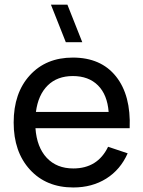

<svg xmlns="http://www.w3.org/2000/svg" viewBox="-20 -808 630 843"><path d="M269 -622.6 203.6 -787.6H275.9L341.3 -622.6ZM301.8 -68.4Q408.7 -68.4 454.6 -163.6L540.5 -134.8Q508.8 -63 446.5 -23.9Q384.3 15.1 301.8 15.1Q183.1 15.1 111.6 -63Q40 -141.1 40 -270Q40 -399.9 111.1 -477.5Q182.1 -555.2 299.8 -555.2Q423.3 -555.2 489.3 -472.4Q555.2 -389.6 549.3 -245.1H135.7Q141.6 -161.6 185.3 -115Q229 -68.4 301.8 -68.4ZM137.7 -316.4H457Q451.2 -392.1 410.2 -433.1Q369.1 -474.1 299.8 -474.1Q231.4 -474.1 189.5 -432.9Q147.5 -391.6 137.7 -316.4Z"/></svg>

Font: Vela Sans Med
Style: Regular
Weight: 500
Designer: Principal design: Mikhail Sharanda - project Manrope.
Design modification: Ravid Balaliev
Foundry: Mikhail Sharanda
Version: Version 1.001